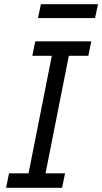

<svg xmlns="http://www.w3.org/2000/svg" viewBox="-20 -895 487 915"><path d="M161 -809 175 -875H447L433 -809ZM276 0H9L23 -69H116L227 -629H134L148 -698H415L401 -629H308L197 -69H290Z"/></svg>

Font: Aneliza
Style: Italic
Weight: 400
Italic angle: -11.31°
Designer: Mike Abbink, Paul van der Laan, Pieter van Rosmalen
Foundry: Bold Monday
Version: Version 3.0